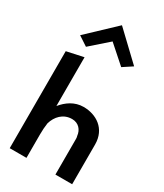

<svg xmlns="http://www.w3.org/2000/svg" viewBox="-253 -1146 1059 1241"><g transform="rotate(30 276.5 -525.5)"><path d="M70 -860 140 -814 272 -930 403 -814 473 -860 272 -1051ZM507 0V-296C507 -415 416 -470 322 -470C255 -470 204 -433 166 -387V-751L41 -724V0H166V-175C166 -205 168 -234 172 -261C188 -317 230 -365 297 -365C346 -365 375 -329 379 -287C381 -281 382 -274 382 -268V0Z"/></g></svg>

Font: Bluebird
Style: Nrw
Weight: 400
Designer: Jasper
Foundry: Cannot Into Space Fonts
Version: Version 0.98